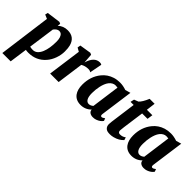

<svg xmlns="http://www.w3.org/2000/svg" viewBox="11 -1483 2529 2529"><g transform="rotate(45 1276.0 -218.5)"><path d="M265.1 -515.1Q320.3 -567.9 400.9 -567.9Q527.3 -567.9 560.5 -446.3Q571.3 -406.7 571.3 -343Q571.3 -279.3 547.9 -212.6Q524.4 -146 481.4 -96.7Q388.7 9.8 242.2 9.8Q216.8 9.8 192.9 5.4L158.2 253.9H2.9L100.6 -479.5L43.5 -503.9L52.7 -542.5L244.6 -567.9L270 -556.2ZM203.1 -64.9Q221.2 -58.1 258.5 -58.1Q295.9 -58.1 324 -83.7Q352.1 -109.4 369.1 -151.4Q402.3 -231.4 402.3 -356Q402.3 -442.4 363.3 -472.2Q350.1 -482.4 328.1 -482.4Q290 -482.4 254.9 -435.1Z M856 -422.9Q897.9 -567.9 1000 -567.9Q1018.6 -567.9 1034.2 -558.1L1000.5 -383.8Q987.8 -398.9 953.6 -398.9Q895 -398.9 848.6 -371.1L797.4 0H639.6L704.1 -469.7L651.9 -499L660.2 -542.5L820.3 -567.9L846.2 -556.2Z M1362.3 -51.8Q1300.8 9.8 1213.9 9.8Q1127 9.8 1081.5 -50.8Q1041.5 -105.5 1041.5 -196.3Q1041.5 -348.1 1126.5 -453.1Q1184.1 -525.4 1274.9 -553.7Q1321.3 -567.9 1376.7 -567.9Q1432.1 -567.9 1492.7 -546.9L1566.9 -567.9L1503.9 -110.8Q1499.5 -73.7 1522.9 -73.7Q1539.6 -73.7 1568.4 -96.2L1582 -60.5Q1556.2 -20.5 1497.6 1Q1474.1 9.8 1441.7 9.8Q1409.2 9.8 1386.2 -5.9Q1363.3 -21.5 1362.3 -51.8ZM1344.2 -102.1 1397.9 -496.6Q1381.8 -499.5 1358.4 -499.5Q1335 -499.5 1312 -486.6Q1289.1 -473.6 1272 -451.4Q1254.9 -429.2 1243.2 -399.7Q1231.4 -370.1 1224.1 -336.9Q1210.4 -274.9 1210.4 -208Q1210.4 -141.1 1229.7 -108.2Q1249 -75.2 1281.5 -75.2Q1314 -75.2 1344.2 -102.1Z M1855.5 -83Q1904.8 -83 1938 -110.8L1950.2 -71.8Q1904.3 -19.5 1823.2 1.5Q1791.5 9.8 1762.5 9.8Q1733.4 9.8 1716.6 5.6Q1699.7 1.5 1686.5 -8.8Q1657.2 -31.7 1657.2 -77.6Q1657.2 -90.3 1661.1 -124L1710 -485.4H1651.9L1663.6 -538.6L1723.1 -561.5Q1760.7 -594.2 1801.8 -691.4H1894L1877.9 -564H1979.5L1968.3 -485.4H1867.7L1827.1 -190.4Q1819.8 -138.2 1819.8 -122.6Q1819.8 -83 1855.5 -83Z M2309.1 -51.8Q2247.6 9.8 2160.6 9.8Q2073.7 9.8 2028.3 -50.8Q1988.3 -105.5 1988.3 -196.3Q1988.3 -348.1 2073.2 -453.1Q2130.9 -525.4 2221.7 -553.7Q2268.1 -567.9 2323.5 -567.9Q2378.9 -567.9 2439.5 -546.9L2513.7 -567.9L2450.7 -110.8Q2446.3 -73.7 2469.7 -73.7Q2486.3 -73.7 2515.1 -96.2L2528.8 -60.5Q2502.9 -20.5 2444.3 1Q2420.9 9.8 2388.4 9.8Q2356 9.8 2333 -5.9Q2310.1 -21.5 2309.1 -51.8ZM2291 -102.1 2344.7 -496.6Q2328.6 -499.5 2305.2 -499.5Q2281.7 -499.5 2258.8 -486.6Q2235.8 -473.6 2218.8 -451.4Q2201.7 -429.2 2189.9 -399.7Q2178.2 -370.1 2170.9 -336.9Q2157.2 -274.9 2157.2 -208Q2157.2 -141.1 2176.5 -108.2Q2195.8 -75.2 2228.3 -75.2Q2260.7 -75.2 2291 -102.1Z"/></g></svg>

Font: Merriweather
Style: Heavy Italic
Weight: 900
Italic angle: -7°
Designer: Eben Sorkin
Foundry: Eben Sorkin
Version: Version 1.001